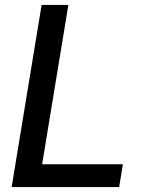

<svg xmlns="http://www.w3.org/2000/svg" viewBox="-20 -755 640 775"><path d="M27 0 148 -735H256L150 -92H476L461 0Z"/></svg>

Font: Iosevka Semibold Extended
Style: Italic
Weight: 600
Width: 7
Italic angle: -9°
Monospace: yes
Designer: Belleve Invis
Foundry: Belleve Invis
Version: Version 32.5.0; ttfautohint (v1.8.4)